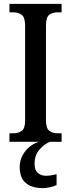

<svg xmlns="http://www.w3.org/2000/svg" viewBox="-20 -734 367 994"><path d="M29 0V-44H51Q75 -44 92.5 -56.5Q110 -69 110 -111V-601Q110 -644 92.5 -657Q75 -670 51 -670H29V-714H299V-670H277Q251 -670 234.5 -657Q218 -644 218 -601V-112Q218 -70 235 -57Q252 -44 277 -44H299V0ZM203 240Q145 240 113.5 213.5Q82 187 82 130Q82 99 96 72Q110 45 133 26Q156 7 183 0H239Q212 10 185.5 39Q159 68 159 115Q159 147 176 161.5Q193 176 218 176Q240 176 273 168V224Q259 231 238 235.5Q217 240 203 240Z"/></svg>

Font: Noto Serif Lao Condensed Medium
Style: Regular
Weight: 500
Width: 3
Designer: Monotype Design Team
Foundry: Monotype Imaging Inc.
Version: Version 2.003; ttfautohint (v1.8.4.7-5d5b)